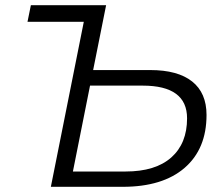

<svg xmlns="http://www.w3.org/2000/svg" viewBox="-20 -720 862 740"><path d="M559 -450Q665 -450 720.5 -406Q776 -362 776 -277Q776 -146 691.5 -73Q607 0 453 0H176L303 -636H86L99 -700H389L339 -450ZM464 -59Q579 -59 640 -113Q701 -167 701 -264Q701 -390 530 -390H327L261 -59Z"/></svg>

Font: Montserrat
Style: Italic
Weight: 400
Italic angle: -11.3°
Designer: Julieta Ulanovsky
Foundry: Julieta Ulanovsky
Version: Version 9.000; ttfautohint (v1.8.4.7-5d5b)